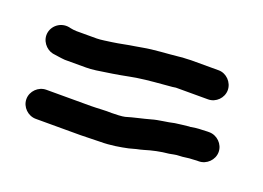

<svg xmlns="http://www.w3.org/2000/svg" viewBox="-72 -703 1045 763"><g transform="rotate(20 450.5 -321.0)"><path d="M124 -106H313C338.5 -106 373 -108 397 -108C438.2 -108 479.4 -115.2 511 -122L541 -130C551 -132 560.7 -134.3 570 -137C601.2 -146.6 634.2 -153.8 669 -157C681.1 -159 696.4 -163 709 -163C728.9 -163 745.3 -168 766 -168C772 -168.7 777.3 -169 782 -169H790C823.3 -169 852 -197 852 -230.5C852 -264 823.3 -292 790 -292H782C775.3 -292 768 -291.7 760 -291C745.1 -291 723.9 -288.6 712 -286H707C687.3 -284.2 668.1 -281.4 649 -279C619.7 -271.7 584.4 -269.5 556 -261C524.5 -252 487 -244.9 455 -235C443.2 -232 413.9 -231 399 -231C374.8 -232.3 339.1 -229 313 -229H124C90.7 -229 62 -201 62 -167.5C62 -134 90.7 -106 124 -106ZM802 -474C802 -507 774 -536 741 -536H624C617.3 -536 610.3 -535.7 603 -535C593.7 -535 584.3 -534.3 575 -533C524.4 -527.4 473.1 -526 425 -517L396 -512C365.6 -507.7 335.3 -500.2 304 -496C286.9 -494 260.4 -489 242 -489H156C146.5 -489 138.9 -490.7 131 -492C92.3 -503.1 57.7 -478.1 51 -445.5C43.7 -409.9 70.5 -378.9 99 -373C116.2 -370.9 132.2 -367.5 152 -366H242C254 -366 267.7 -367 283 -369C330.5 -375.8 371.2 -382 416 -391L444 -396C491.8 -403.4 541.8 -406.5 591 -411L605 -413H741C774 -413 802 -441 802 -474Z"/></g></svg>

Font: Smoothie
Style: Regular
Weight: 400
Foundry: Cannot Into Space Fonts
Version: Version 0.8